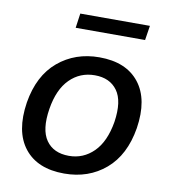

<svg xmlns="http://www.w3.org/2000/svg" viewBox="-79 -753 739 831"><g transform="rotate(10 290.5 -338.0)"><path d="M26 0ZM258 9Q140 9 83 -63.5Q26 -136 46 -266Q66 -387 141 -450Q216 -513 322 -513Q440 -513 497 -440.5Q554 -368 534 -239Q514 -118 439.5 -54.5Q365 9 258 9ZM265 -70Q328 -70 373.5 -115Q419 -160 434 -249Q448 -342 415 -387.5Q382 -433 316 -433Q251 -433 206 -388Q161 -343 147 -256Q132 -163 164.5 -116.5Q197 -70 265 -70ZM198 -621 207 -685H513L503 -621Z"/></g></svg>

Font: Winston Medium
Style: Italic
Weight: 500
Italic angle: -9°
Designer: Original fonts by Vernon Adams / Changes by Cristiano Sobral
Foundry: Original fonts by Vernon Adams / Changes by Cristiano Sobral
Version: Version 2.503;July 17, 2020;FontCreator 13.0.0.2655 64-bit